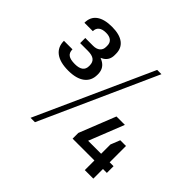

<svg xmlns="http://www.w3.org/2000/svg" viewBox="-167 -907 1114 1114"><g transform="rotate(45 390.0 -350.0)"><path d="M172 -340Q104 -340 68 -367Q32 -394 32 -445H102Q102 -418 118.5 -406Q135 -394 172 -394Q239 -394 239 -444V-449Q239 -476 222.5 -489Q206 -502 172 -502H108V-544H172Q199 -544 214.5 -557Q230 -570 230 -593V-603Q230 -626 215 -638.5Q200 -651 172 -651Q142 -651 126.5 -638.5Q111 -626 111 -603H42Q42 -651 75.5 -675.5Q109 -700 172 -700Q234 -700 266.5 -675.5Q299 -651 299 -605V-594Q299 -555 269.5 -534.5Q240 -514 192 -514V-534Q246 -534 277.5 -512Q309 -490 309 -447V-443Q309 -394 273.5 -367Q238 -340 172 -340ZM534 -708H569L247 8H211ZM469 -126 558 -350H627L525 -93L497 -134H750V-79H469ZM648 -210 671 -268H718V0H648Z"/></g></svg>

Font: Pathway Extreme 8pt Thin Light
Style: Regular
Weight: 300
Version: Version 1.001;gftools[0.9.26]